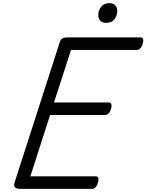

<svg xmlns="http://www.w3.org/2000/svg" viewBox="-20 -1207 936 1227"><path d="M112 0Q87 0 76.5 -9Q66 -18 73 -40L363 -941Q367 -954 378.5 -961Q390 -968 410 -968H879Q890 -968 894 -958.5Q898 -949 892 -928Q887 -909 877 -898.5Q867 -888 856 -888H434L325 -552H676Q687 -552 691 -542Q695 -532 690 -512Q684 -492 674 -482Q664 -472 653 -472H300L174 -80H592Q603 -80 607.5 -70.5Q612 -61 606 -40Q601 -21 591 -10.5Q581 0 570 0ZM657 -1061Q636 -1061 622 -1074Q608 -1087 608 -1113Q608 -1139 626 -1163Q644 -1187 681 -1187Q701 -1187 715 -1174.5Q729 -1162 729 -1136Q729 -1108 712 -1084.5Q695 -1061 657 -1061Z"/></svg>

Font: Playwrite NO
Style: Regular
Weight: 400
Designer: Veronika Burian, José Scaglione
Foundry: TypeTogether
Version: Version 1.002